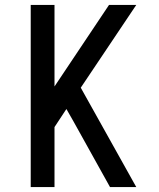

<svg xmlns="http://www.w3.org/2000/svg" viewBox="-20 -755 640 775"><path d="M104 0V-735H200V-406L420 -735H530L306 -401L530 0H424L276 -266L248 -315L200 -242V0Z"/></svg>

Font: Iosevka Custom Medium Extended
Style: Regular
Weight: 500
Width: 7
Monospace: yes
Designer: Belleve Invis
Foundry: Belleve Invis
Version: Version 11.2.4; ttfautohint (v1.8.4)